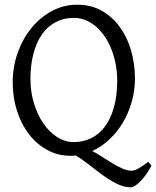

<svg xmlns="http://www.w3.org/2000/svg" viewBox="-20 -650 666 819"><path d="M480 -307.1Q480 -340.8 473.9 -373.8Q467.8 -406.7 456.5 -436.3Q445.3 -465.8 429 -491Q412.6 -516.1 392.1 -534.4Q371.6 -552.7 347.2 -563.2Q322.8 -573.7 294.9 -573.7Q251.5 -573.7 217 -555.4Q182.6 -537.1 158.9 -503.2Q135.3 -469.2 122.6 -420.9Q109.9 -372.6 109.9 -313Q109.9 -258.3 124.8 -209.5Q139.6 -160.6 164.8 -123.8Q189.9 -86.9 223.6 -65.4Q257.3 -43.9 294.9 -43.9Q335.4 -43.9 369.4 -60.8Q403.3 -77.6 428 -110.8Q452.6 -144 466.3 -193.4Q480 -242.7 480 -307.1ZM626 57.1Q614.3 78.6 602.1 95.5Q589.8 112.3 578.1 124.3Q566.4 136.2 555.9 142.6Q545.4 148.9 538.1 148.9Q507.8 148.9 478.3 134Q448.7 119.1 419.4 97.9Q390.1 76.7 361.1 53.5Q332 30.3 302.7 13.2Q291.5 14.6 280.8 14.6Q227.1 14.6 181.6 -10.3Q136.2 -35.2 103.5 -77.6Q70.8 -120.1 52.5 -177.2Q34.2 -234.4 34.2 -298.8Q34.2 -365.2 55.7 -425.3Q77.1 -485.4 114.3 -530.8Q151.4 -576.2 201.4 -603Q251.5 -629.9 309.1 -629.9Q369.6 -629.9 415.5 -603.3Q461.4 -576.7 492.7 -532.7Q523.9 -488.8 539.8 -432.1Q555.7 -375.5 555.7 -315.9Q555.7 -264.2 542 -215.8Q528.3 -167.5 503.9 -126.7Q479.5 -85.9 446 -54.7Q412.6 -23.4 373.5 -5.9Q396 5.9 418.2 20.5Q440.4 35.2 461.7 47.9Q482.9 60.5 502.9 69.3Q522.9 78.1 541 78.1Q546.9 78.1 553.5 76.2Q560.1 74.2 568.4 69.8Q576.7 65.4 587.4 58.1Q598.1 50.8 612.8 40Z"/></svg>

Font: Gentium Plus
Style: Regular
Weight: 400
Designer: J. Victor Gaultney, Annie Olsen, Iska Routamaa
Foundry: SIL International
Version: Version 1.510